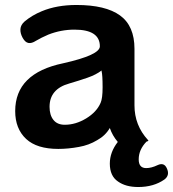

<svg xmlns="http://www.w3.org/2000/svg" viewBox="-20 -587 695 771"><path d="M535 164Q485 164 454 142Q421 120 421 70Q421 24 453 -17Q431 -43 421 -73Q403 -42 370 -24Q337 -4 297 3Q254 11 214 11Q128 11 85 -29Q41 -70 41 -141Q41 -293 234 -333Q381 -366 381 -401Q381 -468 279 -468Q225 -468 174 -448Q146 -436 124 -423Q107 -412 94 -414.5Q81 -417 71 -435Q61 -453 62 -470Q63 -487 79 -501Q109 -526 148 -542Q208 -567 287 -567Q404 -567 462 -525Q520 -483 520 -391V-164Q520 -84 574 -25Q578 -22 573 -20L568 -18Q537 14 537 53Q537 88 567 88Q588 88 613 76Q639 64 650 89Q663 117 640 134Q597 164 535 164ZM240 -86Q284 -86 326 -111.5Q368 -137 384 -174Q392 -192 392 -236Q392 -286 388 -301V-304Q366 -287 331.5 -275Q297 -263 259 -252Q179 -230 179 -158Q179 -125 194.5 -105.5Q210 -86 240 -86Z"/></svg>

Font: MaokenZhuyuanTi
Style: Regular
Weight: 400
Designer: Fontworks Inc & LongZhuTi team: ZERO子、时光羊、荆南、频凡、刘鹏、Little White Dog、帆影Magmeta、奈白不弍、白日月球、ChaoTawei、雨三（排名不分先后）
Version: Version 1.000; 20230222